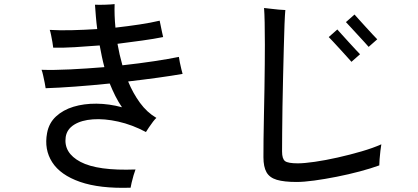

<svg xmlns="http://www.w3.org/2000/svg" viewBox="-20 -851 2040 938"><path d="M618 66Q467 71 371 37.5Q275 4 235 -58.5Q195 -121 210 -201Q219 -250 253.5 -282Q288 -314 339 -329.5Q390 -345 451.5 -344.5Q513 -344 576 -327Q558 -353 543.5 -382Q529 -411 516 -443Q429 -434 347 -428Q265 -422 203 -420Q202 -429 198.5 -446Q195 -463 191 -481.5Q187 -500 183 -510Q243 -508 324 -512Q405 -516 490 -523Q483 -549 477.5 -575.5Q472 -602 467 -629Q404 -624 345.5 -620.5Q287 -617 240 -618Q239 -628 236 -645.5Q233 -663 229.5 -680Q226 -697 223 -705Q271 -702 331 -703.5Q391 -705 455 -709Q451 -739 448.5 -769Q446 -799 444 -828Q464 -827 494 -828Q524 -829 540 -831Q539 -805 540 -776Q541 -747 544 -716Q606 -723 662 -731.5Q718 -740 760 -750Q762 -742 765 -726Q768 -710 771.5 -694.5Q775 -679 777 -670Q733 -661 675 -653Q617 -645 554 -637Q563 -585 578 -532Q660 -541 732.5 -552Q805 -563 854 -573Q855 -564 858.5 -546.5Q862 -529 866 -513Q870 -497 872 -490Q821 -481 752 -471.5Q683 -462 606 -453Q630 -395 664 -348.5Q698 -302 744 -275Q738 -270 727.5 -256.5Q717 -243 707.5 -228.5Q698 -214 693 -206Q625 -242 557.5 -257Q490 -272 434 -268Q378 -264 342.5 -242Q307 -220 301 -182Q290 -104 373.5 -60Q457 -16 642 -23Q638 -13 632.5 5.5Q627 24 623 41.5Q619 59 618 66Z M1429 38Q1368 38 1332.5 27.5Q1297 17 1282 -9.5Q1267 -36 1267 -83Q1267 -118 1267.5 -172Q1268 -226 1269.5 -289.5Q1271 -353 1272 -417.5Q1273 -482 1273.5 -538Q1274 -594 1274 -633Q1274 -694 1273 -741Q1272 -788 1270 -812Q1280 -811 1300.5 -808.5Q1321 -806 1342 -804Q1363 -802 1374 -802Q1372 -782 1370 -733Q1368 -684 1366.5 -617Q1365 -550 1363 -475.5Q1361 -401 1360 -330Q1359 -259 1358.5 -201.5Q1358 -144 1358 -111Q1358 -75 1372.5 -64Q1387 -53 1435 -53Q1466 -53 1518 -60.5Q1570 -68 1630 -81.5Q1690 -95 1746.5 -111.5Q1803 -128 1843 -146Q1841 -135 1838.5 -114.5Q1836 -94 1834.5 -73.5Q1833 -53 1833 -43Q1792 -28 1737.5 -13.5Q1683 1 1625 12.5Q1567 24 1515.5 31Q1464 38 1429 38ZM1781 -622Q1776 -628 1760.5 -645Q1745 -662 1725.5 -683Q1706 -704 1690.5 -721Q1675 -738 1670 -743L1712 -780Q1717 -774 1733 -756.5Q1749 -739 1767.5 -718.5Q1786 -698 1802 -681Q1818 -664 1823 -659ZM1697 -549Q1692 -555 1676.5 -572Q1661 -589 1642 -610Q1623 -631 1607 -648Q1591 -665 1586 -670L1628 -707Q1633 -701 1649 -683.5Q1665 -666 1683.5 -645.5Q1702 -625 1718 -608Q1734 -591 1739 -586Z"/></svg>

Font: Zen Kaku Gothic Antique Medium
Style: Regular
Weight: 500
Designer: Yoshimichi Ohira
Foundry: Positype
Version: Version 1.002